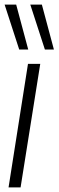

<svg xmlns="http://www.w3.org/2000/svg" viewBox="-25 -810 253 830"><path d="M64 0H12L96 -534H149ZM58 -596 -5 -790H45L97 -596ZM169 -596 106 -790H156L208 -596Z"/></svg>

Font: Georama SemiCondensed Light
Style: Italic
Weight: 300
Width: 4
Italic angle: -9°
Designer: Jean-Baptiste Levee
Foundry: Production Type
Version: Version 1.000